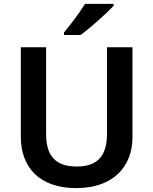

<svg xmlns="http://www.w3.org/2000/svg" viewBox="-20 -957 788 987"><path d="M564 -927V-937H417C390 -892 340 -827 309 -790V-777H394C444 -813 530 -890 564 -927ZM661 -252V-714H530V-269C530 -159 484 -101 375 -101C270 -101 217 -151 217 -268V-714H87V-254C87 -95 185 10 371 10C566 10 661 -104 661 -252Z"/></svg>

Font: Noto Sans Thaana SemiBold
Style: Regular
Weight: 600
Designer: David Williams
Foundry: Google Inc.
Version: Version 3.001